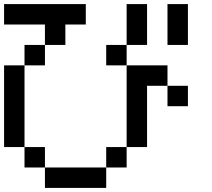

<svg xmlns="http://www.w3.org/2000/svg" viewBox="-20 -920 1040 940"><path d="M0 -200V-600H100V-200ZM0 -800V-900H400V-800H300V-700H200V-800ZM900 -500V-400H800V-500ZM900 -700H800V-900H900ZM200 -200V-100H100V-200ZM200 -100H500V0H200ZM200 -700V-600H100V-700ZM600 -200V-100H500V-200ZM600 -700V-600H500V-700ZM600 -600H800V-500H700V-200H600ZM600 -900H700V-700H600Z"/></svg>

Font: Galmuri9 Regular
Style: Regular
Weight: 400
Designer: Lee Minseo (quiple)
Version: Version 2.399;hotconv 1.1.1;makeotfexe 2.6.0 DEVELOPMENT